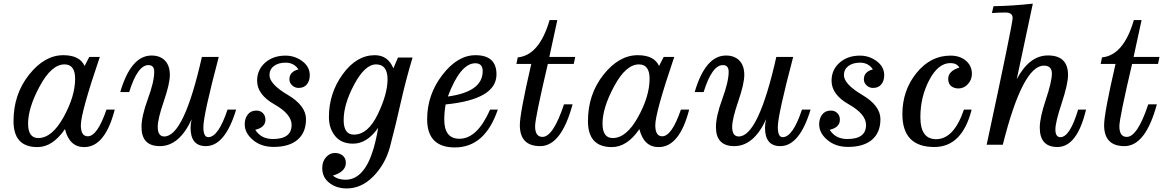

<svg xmlns="http://www.w3.org/2000/svg" viewBox="-20 -805 6485 1068"><path d="M535.2 -488.3Q429.7 -178.2 429.7 -108.4Q429.7 -46.9 468.3 -46.9Q521.5 -46.9 572.3 -195.3H618.2Q564.5 13.2 448.2 13.2Q366.2 13.2 341.3 -86.9Q272.9 13.2 188 13.2Q55.2 13.2 55.2 -131.3Q55.2 -280.3 141.4 -389.2Q227.5 -498 332 -498Q423.8 -498 450.7 -438L476.6 -488.3ZM192.9 -37.1Q269 -37.1 333.5 -153.3Q397.9 -269.5 397.9 -367.2Q397.9 -446.8 338.9 -446.8Q266.6 -446.8 201.4 -326.2Q136.2 -205.6 136.2 -117.7Q136.2 -37.1 192.9 -37.1Z M869.1 7.8Q767.1 7.8 767.1 -98.1Q767.1 -158.2 802.5 -254.6Q837.9 -351.1 837.9 -405.8Q837.9 -442.9 805.7 -442.9Q745.1 -442.9 698.7 -293H648.9Q708.5 -496.1 822.8 -496.1Q870.6 -496.1 897.7 -468Q924.8 -439.9 924.8 -387.7Q924.8 -339.4 891.1 -241.2Q857.4 -143.1 857.4 -99.6Q857.4 -45.9 894 -45.9Q1003.4 -45.9 1103 -488.3H1196.8Q1111.3 -165 1111.3 -98.1Q1111.3 -42 1138.2 -42Q1194.8 -42 1245.6 -195.3H1293.5Q1231.9 7.8 1125 7.8Q1040 7.8 1040 -94.2Q1040 -118.7 1046.4 -142.1Q977.5 7.8 869.1 7.8Z M1502 12.2Q1432.6 12.2 1387 -26.4Q1341.3 -64.9 1341.3 -113.8Q1341.3 -146 1358.2 -168Q1375 -189.9 1406.2 -189.9Q1428.7 -189.9 1442.6 -175.5Q1456.5 -161.1 1456.5 -139.2Q1456.5 -96.2 1399.9 -83Q1432.1 -31.7 1498 -31.7Q1602.1 -31.7 1602.1 -109.9Q1602.1 -170.4 1506.1 -224.6Q1410.2 -278.8 1410.2 -356Q1410.2 -417 1454.8 -456.3Q1499.5 -495.6 1567.9 -495.6Q1620.1 -495.6 1661.6 -464.6Q1703.1 -433.6 1703.1 -386.7Q1703.1 -355.5 1687 -335.7Q1670.9 -315.9 1641.1 -315.9Q1620.6 -315.9 1605.2 -330.1Q1589.8 -344.2 1589.8 -363.8Q1589.8 -406.2 1640.1 -418.9Q1615.2 -456.5 1568.8 -456.5Q1528.3 -456.5 1503.7 -437.7Q1479 -418.9 1479 -387.2Q1479 -337.4 1580.6 -277.3Q1682.1 -217.3 1682.1 -142.1Q1682.1 -67.9 1635.3 -27.8Q1588.4 12.2 1502 12.2Z M1908.7 243.2Q1854 243.2 1815.4 214.8Q1772.5 183.6 1772.5 129.9Q1772.5 93.3 1793.5 69.6Q1814.5 45.9 1842.8 45.9Q1868.7 45.9 1886.2 60.3Q1903.8 74.7 1903.8 101.1Q1903.8 149.9 1831.5 171.9Q1859.4 194.8 1901.9 194.8Q2006.3 194.8 2057.6 22.5Q2072.8 -29.3 2083.5 -94.2Q2022 -5.9 1943.8 -5.9Q1878.4 -5.9 1844 -48.6Q1809.6 -91.3 1809.6 -153.8Q1809.6 -286.6 1886.5 -392.3Q1963.4 -498 2064.9 -498Q2138.2 -498 2168 -424.8L2193.8 -484.9H2274.9Q2236.8 -358.4 2209.2 -234.6Q2181.6 -110.8 2148.4 15.1Q2122.1 109.4 2056.4 176.3Q1990.7 243.2 1908.7 243.2ZM1948.7 -56.2Q2026.9 -56.2 2081.3 -169.2Q2135.7 -282.2 2135.7 -363.3Q2135.7 -446.8 2071.8 -446.8Q2010.3 -446.8 1950.9 -336.2Q1891.6 -225.6 1891.6 -137.2Q1891.6 -56.2 1948.7 -56.2Z M2510.3 15.1Q2356 15.1 2356 -142.1Q2356 -277.8 2440.4 -387.9Q2524.9 -498 2625 -498Q2741.7 -498 2741.7 -391.1Q2741.7 -252 2459 -224.1Q2451.2 -181.2 2451.2 -140.1Q2451.2 -33.2 2535.6 -33.2Q2634.8 -33.2 2706.1 -195.3H2749Q2677.7 15.1 2510.3 15.1ZM2471.2 -268.1Q2665 -294.4 2665 -409.2Q2665 -453.1 2624 -453.1Q2540.5 -453.1 2471.2 -268.1Z M2984.9 7.8Q2871.6 7.8 2871.6 -108.9Q2871.6 -174.3 2935.1 -449.2H2852.5L2859.9 -485.8Q2980 -497.1 3037.1 -693.4H3080.1L3035.6 -488.3H3179.7L3171.4 -449.2H3027.3Q2956.5 -147.5 2956.5 -103Q2956.5 -43.5 2997.6 -43.5Q3057.1 -43.5 3117.2 -224.6H3165Q3102.1 7.8 2984.9 7.8Z M3730.5 -488.3Q3625 -178.2 3625 -108.4Q3625 -46.9 3663.6 -46.9Q3716.8 -46.9 3767.6 -195.3H3813.5Q3759.8 13.2 3643.6 13.2Q3561.5 13.2 3536.6 -86.9Q3468.3 13.2 3383.3 13.2Q3250.5 13.2 3250.5 -131.3Q3250.5 -280.3 3336.7 -389.2Q3422.9 -498 3527.3 -498Q3619.1 -498 3646 -438L3671.9 -488.3ZM3388.2 -37.1Q3464.4 -37.1 3528.8 -153.3Q3593.3 -269.5 3593.3 -367.2Q3593.3 -446.8 3534.2 -446.8Q3461.9 -446.8 3396.7 -326.2Q3331.5 -205.6 3331.5 -117.7Q3331.5 -37.1 3388.2 -37.1Z M4064.5 7.8Q3962.4 7.8 3962.4 -98.1Q3962.4 -158.2 3997.8 -254.6Q4033.2 -351.1 4033.2 -405.8Q4033.2 -442.9 4001 -442.9Q3940.4 -442.9 3894 -293H3844.2Q3903.8 -496.1 4018.1 -496.1Q4065.9 -496.1 4093 -468Q4120.1 -439.9 4120.1 -387.7Q4120.1 -339.4 4086.4 -241.2Q4052.7 -143.1 4052.7 -99.6Q4052.7 -45.9 4089.4 -45.9Q4198.7 -45.9 4298.3 -488.3H4392.1Q4306.6 -165 4306.6 -98.1Q4306.6 -42 4333.5 -42Q4390.1 -42 4440.9 -195.3H4488.8Q4427.2 7.8 4320.3 7.8Q4235.4 7.8 4235.4 -94.2Q4235.4 -118.7 4241.7 -142.1Q4172.9 7.8 4064.5 7.8Z M4697.3 12.2Q4627.9 12.2 4582.3 -26.4Q4536.6 -64.9 4536.6 -113.8Q4536.6 -146 4553.5 -168Q4570.3 -189.9 4601.6 -189.9Q4624 -189.9 4637.9 -175.5Q4651.9 -161.1 4651.9 -139.2Q4651.9 -96.2 4595.2 -83Q4627.4 -31.7 4693.4 -31.7Q4797.4 -31.7 4797.4 -109.9Q4797.4 -170.4 4701.4 -224.6Q4605.5 -278.8 4605.5 -356Q4605.5 -417 4650.1 -456.3Q4694.8 -495.6 4763.2 -495.6Q4815.4 -495.6 4856.9 -464.6Q4898.4 -433.6 4898.4 -386.7Q4898.4 -355.5 4882.3 -335.7Q4866.2 -315.9 4836.4 -315.9Q4815.9 -315.9 4800.5 -330.1Q4785.2 -344.2 4785.2 -363.8Q4785.2 -406.2 4835.4 -418.9Q4810.5 -456.5 4764.2 -456.5Q4723.6 -456.5 4699 -437.7Q4674.3 -418.9 4674.3 -387.2Q4674.3 -337.4 4775.9 -277.3Q4877.4 -217.3 4877.4 -142.1Q4877.4 -67.9 4830.6 -27.8Q4783.7 12.2 4697.3 12.2Z M5177.2 12.7Q4999.5 12.7 4999.5 -169.9Q4999.5 -302.2 5077.9 -398.9Q5156.2 -495.6 5266.6 -495.6Q5320.3 -495.6 5353.3 -467Q5386.2 -438.5 5386.2 -394Q5386.2 -361.3 5364 -337.2Q5341.8 -313 5311.5 -313Q5287.6 -313 5271 -325.9Q5254.4 -338.9 5254.4 -366.7Q5254.4 -409.7 5316.4 -429.2Q5302.2 -454.1 5266.6 -454.1Q5198.7 -454.1 5149.2 -360.1Q5099.6 -266.1 5099.6 -152.8Q5099.6 -30.8 5187 -30.8Q5286.1 -30.8 5341.8 -195.3H5384.8Q5332 12.7 5177.2 12.7Z M5468.3 0Q5612.8 -672.4 5612.8 -704.6Q5612.8 -735.4 5573.7 -735.4Q5534.7 -735.4 5497.6 -732.4L5506.3 -770.5Q5608.4 -772 5725.1 -784.7L5635.7 -364.7Q5706.1 -496.6 5809.1 -496.6Q5920.9 -496.6 5920.9 -388.2Q5920.9 -337.4 5885.7 -231.2Q5850.6 -125 5850.6 -85Q5850.6 -42 5878.4 -42Q5931.2 -42 5977.1 -195.3H6021Q5971.7 12.7 5861.8 12.7Q5763.7 12.7 5763.7 -95.2Q5763.7 -150.4 5797.4 -250.7Q5831.1 -351.1 5831.1 -396Q5831.1 -439.9 5786.6 -439.9Q5668.5 -439.9 5558.1 0Z M6234.9 7.8Q6121.6 7.8 6121.6 -108.9Q6121.6 -174.3 6185.1 -449.2H6102.5L6109.9 -485.8Q6230 -497.1 6287.1 -693.4H6330.1L6285.6 -488.3H6429.7L6421.4 -449.2H6277.3Q6206.5 -147.5 6206.5 -103Q6206.5 -43.5 6247.6 -43.5Q6307.1 -43.5 6367.2 -224.6H6415Q6352.1 7.8 6234.9 7.8Z"/></svg>

Font: Munson
Style: Italic
Weight: 400
Italic angle: -12°
Designer: Paul James MIller
Foundry: High-Logic / Made with FontCreator
Version: Version 2.10;May 5, 2019;FontCreator 11.5.0.2430 64-bit